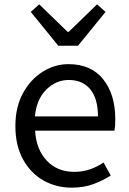

<svg xmlns="http://www.w3.org/2000/svg" viewBox="-20 -853 594 886"><path d="M311 13Q239 13 180 -20.5Q121 -54 86 -118Q51 -182 51 -271Q51 -359 86 -423Q121 -487 177 -522Q233 -557 296 -557Q400 -557 456 -487.5Q512 -418 512 -302Q512 -287 511 -273.5Q510 -260 508 -250H142Q147 -163 196 -111.5Q245 -60 322 -60Q362 -60 395 -71.5Q428 -83 458 -103L491 -43Q455 -20 411 -3.5Q367 13 311 13ZM141 -316H432Q432 -398 396.5 -441Q361 -484 297 -484Q239 -484 194 -440Q149 -396 141 -316ZM249 -642 122 -798 161 -833 292 -706H297L428 -833L467 -798L340 -642Z"/></svg>

Font: Source Han Sans SC
Style: Regular
Weight: 400
Designer: Ryoko NISHIZUKA 西塚涼子 (kana, bopomofo & ideographs); Paul D. Hunt (Latin, Greek & Cyrillic); Sandoll Communications 산돌커뮤니
Foundry: Adobe
Version: Version 2.002;hotconv 1.0.116;makeotfexe 2.5.65601; ttfautoh